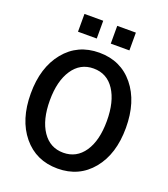

<svg xmlns="http://www.w3.org/2000/svg" viewBox="-176 -1117 1098 1258"><g transform="rotate(20 372.5 -488.5)"><path d="M41 -385.7Q41 -567.4 131.8 -678.7Q222.7 -790 373 -790Q523.4 -790 613.8 -679.2Q704.1 -568.4 704.1 -385.7Q704.1 -203.1 613.3 -92.8Q522.5 17.6 373 17.6Q222.7 17.6 131.8 -92.8Q41 -203.1 41 -385.7ZM173.8 -385.7Q173.8 -250 227.1 -171.4Q280.3 -92.8 373 -92.8Q464.8 -92.8 518.1 -170.9Q571.3 -249 571.3 -385.7Q571.3 -520.5 519 -600.1Q466.8 -679.7 373 -679.7Q280.3 -679.7 227.1 -600.1Q173.8 -520.5 173.8 -385.7ZM193.4 -871.1V-995.1H324.2V-871.1ZM421.9 -871.1V-995.1H551.8V-871.1Z"/></g></svg>

Font: Gothic A1
Style: Bold
Weight: 700
Version: Version 2.50